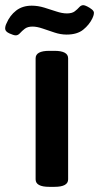

<svg xmlns="http://www.w3.org/2000/svg" viewBox="-68 -722 384 744"><path d="M-7 -585Q-15 -585 -31.5 -592.5Q-48 -600 -48 -611Q-48 -621 -43 -631Q-30 -662 -5.5 -681Q19 -700 55 -700Q79 -700 103.5 -692.5Q128 -685 150.5 -677.5Q173 -670 191 -670Q211 -670 221.5 -678Q232 -686 239 -694Q246 -702 255 -702Q260 -702 270 -697Q280 -692 288 -685.5Q296 -679 296 -672Q296 -669 295 -664.5Q294 -660 290 -651Q278 -626 254.5 -607Q231 -588 190 -588Q167 -588 143 -596Q119 -604 97 -611.5Q75 -619 58 -619Q39 -619 28 -610.5Q17 -602 9.5 -593.5Q2 -585 -7 -585ZM123 2Q70 2 70 -27V-496Q70 -525 123 -525H143Q196 -525 196 -496V-27Q196 2 143 2Z"/></svg>

Font: Asap SemiBold
Style: Regular
Weight: 600
Designer: Pablo Cosgaya
Foundry: Omnibus-Type
Version: Version 3.001; ttfautohint (v1.8.3)